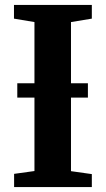

<svg xmlns="http://www.w3.org/2000/svg" viewBox="-20 -763 432 783"><path d="M120.5 -65.5V-673L37 -687V-743H354.5V-687L269.5 -673V-65L354.5 -53V0H37.5V-54ZM338.5 -423.5V-365H50.5V-423.5Z"/></svg>

Font: Merriweather 36pt
Style: Bold
Weight: 700
Designer: Eben Sorkin
Foundry: Eben Sorkin
Version: Version 2.100